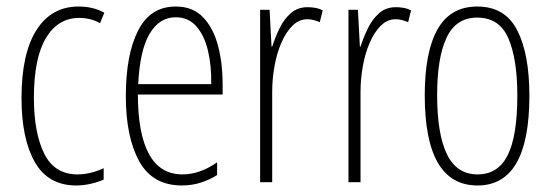

<svg xmlns="http://www.w3.org/2000/svg" viewBox="-20 -559 1690 589"><path d="M214 10Q128 10 87 -61.5Q46 -133 46 -258Q46 -395 92 -467Q138 -539 221 -539Q266 -539 300 -520L287 -488Q258 -504 223 -504Q158 -504 121 -442.5Q84 -381 84 -259Q84 -152 115.5 -88Q147 -24 218 -24Q257 -24 298 -43V-8Q280 0 257.5 5Q235 10 214 10Z M519 -539Q572 -539 603.5 -505.5Q635 -472 649 -418Q663 -364 663 -303V-269H403Q403 -149 437 -86.5Q471 -24 540 -24Q593 -24 646 -61V-22Q624 -8 596.5 1Q569 10 538 10Q448 10 407 -64.5Q366 -139 366 -264Q366 -391 403.5 -465Q441 -539 519 -539ZM519 -506Q469 -506 439 -455.5Q409 -405 404 -301H628Q629 -357 618 -403.5Q607 -450 582.5 -478Q558 -506 519 -506Z M924 -537Q934 -537 946.5 -535Q959 -533 970 -527L961 -491Q954 -494 944 -497Q934 -500 923 -500Q897 -500 877 -480Q857 -460 843 -427.5Q829 -395 822 -355.5Q815 -316 815 -278V0H778V-529H807L813 -416H815Q824 -444 837.5 -472Q851 -500 872 -518.5Q893 -537 924 -537Z M1195 -537Q1205 -537 1217.5 -535Q1230 -533 1241 -527L1232 -491Q1225 -494 1215 -497Q1205 -500 1194 -500Q1168 -500 1148 -480Q1128 -460 1114 -427.5Q1100 -395 1093 -355.5Q1086 -316 1086 -278V0H1049V-529H1078L1084 -416H1086Q1095 -444 1108.5 -472Q1122 -500 1143 -518.5Q1164 -537 1195 -537Z M1604 -265Q1604 10 1445 10Q1283 10 1283 -267Q1283 -400 1322.5 -469.5Q1362 -539 1444 -539Q1529 -539 1566.5 -466.5Q1604 -394 1604 -265ZM1321 -267Q1321 -148 1351 -86Q1381 -24 1445 -24Q1508 -24 1537.5 -83Q1567 -142 1567 -266Q1567 -378 1539.5 -441.5Q1512 -505 1444 -505Q1379 -505 1350 -443.5Q1321 -382 1321 -267Z"/></svg>

Font: Noto Sans Arabic UI XCn XLt
Style: Regular
Weight: 200
Width: 2
Designer: Monotype Design Team, Nadine Chahine and Nizar Qandah
Foundry: Monotype Imaging Inc.
Version: Version 2.010; ttfautohint (v1.8.4.7-5d5b)